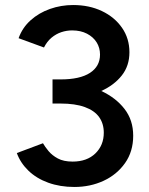

<svg xmlns="http://www.w3.org/2000/svg" viewBox="-20 -732 591 764"><path d="M276 12Q219 12 172 -5Q125 -22 93 -53Q61 -84 47 -123L151 -162Q159 -148 173 -131Q187 -114 210 -101.5Q233 -89 269 -89Q326 -89 359.5 -121.5Q393 -154 393 -204Q393 -240 374.5 -266Q356 -292 317.5 -306Q279 -320 221 -320H189V-416H221Q298 -416 338 -442Q378 -468 378 -515Q378 -542 364.5 -563.5Q351 -585 326 -598Q301 -611 267 -611Q245 -611 224 -604Q203 -597 185 -582Q167 -567 155 -543L54 -580Q69 -622 102 -651.5Q135 -681 179 -696.5Q223 -712 271 -712Q335 -712 385.5 -688Q436 -664 465.5 -621.5Q495 -579 495 -524Q495 -470 464.5 -431.5Q434 -393 383 -370Q441 -343 475.5 -298.5Q510 -254 510 -192Q510 -129 477.5 -83Q445 -37 392 -12.5Q339 12 276 12Z"/></svg>

Font: Figtree Light SemiBold
Style: Regular
Weight: 600
Version: Version 2.002